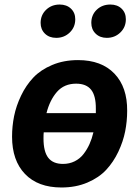

<svg xmlns="http://www.w3.org/2000/svg" viewBox="-20 -811 615 847"><path d="M228 -644Q197.3 -644 178.2 -662.6Q159.2 -681.2 159.2 -710Q159.2 -744.6 183.3 -767.8Q207.5 -791 243.2 -791Q273.9 -791 293 -772.9Q312 -754.9 312 -726.1Q312 -690.9 287.6 -667.5Q263.2 -644 228 -644ZM451.2 -644Q420.9 -644 401.9 -662.6Q382.8 -681.2 382.8 -710Q382.8 -745.1 406.7 -768.1Q430.7 -791 466.8 -791Q497.6 -791 516.4 -772.9Q535.2 -754.9 535.2 -726.1Q535.2 -690.9 510.7 -667.5Q486.3 -644 451.2 -644ZM324.2 -545.9Q427.7 -545.9 484.9 -486.1Q542 -426.3 541 -321.8Q541 -276.4 532.2 -231.7Q523.4 -187 502 -141.6Q480.5 -96.2 448.5 -61.8Q416.5 -27.3 365.5 -5.6Q314.5 16.1 251 16.1Q147.5 16.1 90.3 -43.5Q33.2 -103 33.2 -208Q33.2 -253.9 42.2 -298.8Q51.3 -343.8 73 -389.2Q94.7 -434.6 127 -468.8Q159.2 -502.9 210.2 -524.4Q261.2 -545.9 324.2 -545.9ZM315.9 -441.9Q263.2 -441.9 231.4 -405.8Q199.7 -369.6 185.1 -312H402.8V-331.1Q403.3 -388.2 382.1 -415Q360.8 -441.9 315.9 -441.9ZM257.8 -87.9Q286.1 -87.9 309.3 -99.4Q332.5 -110.8 348.4 -131.3Q364.3 -151.9 374.8 -175.3Q385.3 -198.7 392.1 -227.1H172.9Q171.9 -218.3 171.9 -200.2Q171.9 -142.1 192.9 -115Q213.9 -87.9 257.8 -87.9Z"/></svg>

Font: FiraGO SemiBold
Style: Italic
Weight: 600
Italic angle: -8°
Designer: bBox Type GmbH
Foundry: bBox Type GmbH
Version: Version 1.001;PS 001.001;hotconv 1.0.88;makeotf.lib2.5.64775